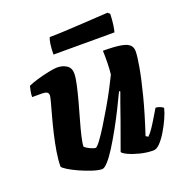

<svg xmlns="http://www.w3.org/2000/svg" viewBox="-120 -759 822 865"><g transform="rotate(-20 291.0 -327.0)"><path d="M225 0Q208 0 180 -9Q152 -18 123 -31Q94 -44 74 -56.5Q54 -69 52 -75Q52 -106 58.5 -145.5Q65 -185 74.5 -225.5Q84 -266 94 -302Q104 -338 110.5 -362.5Q117 -387 117 -393Q117 -405 108.5 -409Q100 -413 86 -413H39Q39 -427 42 -441.5Q45 -456 47 -464Q61 -471 89.5 -479.5Q118 -488 146.5 -494Q175 -500 189 -500Q216 -500 235 -487.5Q254 -475 254 -448Q254 -429 246.5 -395Q239 -361 228 -320.5Q217 -280 205.5 -240Q194 -200 187 -169Q180 -138 180 -124Q189 -115 205.5 -107.5Q222 -100 230 -100Q236 -100 253 -122.5Q270 -145 292 -180.5Q314 -216 337 -255.5Q360 -295 378.5 -330.5Q397 -366 407 -387Q410 -412 410.5 -444Q411 -476 410 -500Q467 -500 496.5 -494.5Q526 -489 537 -477.5Q548 -466 548 -448Q548 -425 539 -373.5Q530 -322 510.5 -246Q491 -170 459 -73L470 -66Q481 -76 494.5 -96Q508 -116 521.5 -139Q535 -162 545 -178Q554 -178 566.5 -173Q579 -168 581 -163Q576 -142 563.5 -114.5Q551 -87 535 -60.5Q519 -34 502.5 -17Q486 0 471 0Q440 0 408 -8Q376 -16 354 -26.5Q332 -37 329 -44L377 -177Q390 -215 402 -248.5Q414 -282 421 -301L416 -304Q400 -270 379.5 -229Q359 -188 336.5 -147.5Q314 -107 293 -73.5Q272 -40 254 -20Q236 0 225 0ZM195 -560Q195 -591 198.5 -612Q202 -633 206 -640Q236 -640 277 -642Q318 -644 360 -646.5Q402 -649 436 -651Q470 -653 488 -654L498 -645Q497 -615 493.5 -591.5Q490 -568 487 -560Z"/></g></svg>

Font: Texturina 12pt Black
Style: Italic
Weight: 900
Italic angle: -11°
Designer: Guillermo Torres Carreño
Foundry: Omnibus-Type
Version: Version 1.002